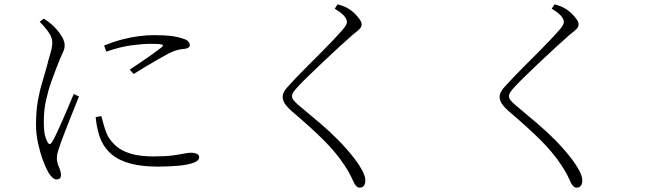

<svg xmlns="http://www.w3.org/2000/svg" viewBox="-20 -808 3040 885"><path d="M460 -598 470 -570Q533 -592 585.5 -599Q638 -606 672 -606Q704 -606 717 -604.5Q730 -603 731 -599.5Q732 -596 725 -590Q714 -581 687.5 -562Q661 -543 631 -522.5Q601 -502 578 -487L596 -467Q620 -482 650 -500Q680 -518 709.5 -535Q739 -552 760 -563Q783 -574 799.5 -578Q816 -582 832 -583Q846 -585 850.5 -590Q855 -595 855 -600Q855 -608 848.5 -616Q842 -624 829 -628Q805 -637 774 -641.5Q743 -646 690 -646Q656 -646 618 -641Q580 -636 540.5 -625.5Q501 -615 460 -598ZM447 -273 421 -268Q423 -246 427.5 -222.5Q432 -199 440 -176Q458 -128 493 -98Q528 -68 581.5 -54Q635 -40 706 -40Q758 -40 801.5 -44Q845 -48 871.5 -57.5Q898 -67 898 -83Q898 -91 892.5 -95.5Q887 -100 878.5 -102Q870 -104 860 -104Q847 -104 828 -100Q809 -96 775.5 -91.5Q742 -87 687 -87Q626 -87 585 -99Q544 -111 518.5 -132Q493 -153 477 -181Q467 -201 459.5 -227.5Q452 -254 447 -273ZM163 -708 182 -722Q193 -715 202 -708.5Q211 -702 221 -693Q230 -685 243.5 -669.5Q257 -654 267.5 -635.5Q278 -617 278 -598Q278 -583 268.5 -563.5Q259 -544 240 -495Q230 -469 216.5 -431.5Q203 -394 192.5 -347.5Q182 -301 182 -248Q182 -202 187.5 -183Q193 -164 199 -153Q209 -135 220 -153Q228 -166 241.5 -194.5Q255 -223 270 -257.5Q285 -292 298.5 -324Q312 -356 320 -375L344 -363Q336 -344 324 -313.5Q312 -283 299 -250.5Q286 -218 275.5 -190.5Q265 -163 260 -149Q253 -129 247.5 -111.5Q242 -94 242 -80Q242 -60 251.5 -38.5Q261 -17 261 -1Q261 19 241 19Q230 19 220 9Q210 -1 202 -15Q191 -34 178 -69Q165 -104 155.5 -147Q146 -190 146 -232Q146 -298 155 -346.5Q164 -395 175.5 -432Q187 -469 195 -499Q204 -535 212 -561Q220 -587 221 -608Q222 -632 206.5 -655.5Q191 -679 163 -708Z M1523 -768 1536 -788Q1551 -784 1563 -779.5Q1575 -775 1588 -767Q1601 -759 1614.5 -746Q1628 -733 1637.5 -719.5Q1647 -706 1647 -696Q1647 -688 1643 -681.5Q1639 -675 1630 -667.5Q1621 -660 1605 -647Q1581 -626 1546 -594Q1511 -562 1474 -527Q1437 -492 1406.5 -462.5Q1376 -433 1361 -417Q1339 -394 1332.5 -383.5Q1326 -373 1326 -365Q1326 -355 1334 -345Q1342 -335 1359 -321Q1412 -277 1456.5 -239Q1501 -201 1539.5 -162Q1578 -123 1614 -77Q1633 -53 1648.5 -24.5Q1664 4 1664 24Q1664 36 1660.5 43Q1657 50 1651.5 53.5Q1646 57 1639 57Q1630 57 1623.5 51Q1617 45 1613 37Q1606 23 1596.5 2.5Q1587 -18 1566 -49Q1529 -105 1472 -162Q1415 -219 1323 -297Q1304 -314 1293.5 -329.5Q1283 -345 1283 -362Q1283 -374 1290.5 -387Q1298 -400 1308 -410Q1323 -427 1347.5 -452.5Q1372 -478 1402 -508Q1432 -538 1461.5 -567.5Q1491 -597 1515.5 -623Q1540 -649 1555 -666Q1569 -682 1574 -690.5Q1579 -699 1579 -707Q1579 -718 1568.5 -732Q1558 -746 1523 -768Z M2523 -768 2536 -788Q2551 -784 2563 -779.5Q2575 -775 2588 -767Q2601 -759 2614.5 -746Q2628 -733 2637.5 -719.5Q2647 -706 2647 -696Q2647 -688 2643 -681.5Q2639 -675 2630 -667.5Q2621 -660 2605 -647Q2581 -626 2546 -594Q2511 -562 2474 -527Q2437 -492 2406.5 -462.5Q2376 -433 2361 -417Q2339 -394 2332.5 -383.5Q2326 -373 2326 -365Q2326 -355 2334 -345Q2342 -335 2359 -321Q2412 -277 2456.5 -239Q2501 -201 2539.5 -162Q2578 -123 2614 -77Q2633 -53 2648.5 -24.5Q2664 4 2664 24Q2664 36 2660.5 43Q2657 50 2651.5 53.5Q2646 57 2639 57Q2630 57 2623.5 51Q2617 45 2613 37Q2606 23 2596.5 2.5Q2587 -18 2566 -49Q2529 -105 2472 -162Q2415 -219 2323 -297Q2304 -314 2293.5 -329.5Q2283 -345 2283 -362Q2283 -374 2290.5 -387Q2298 -400 2308 -410Q2323 -427 2347.5 -452.5Q2372 -478 2402 -508Q2432 -538 2461.5 -567.5Q2491 -597 2515.5 -623Q2540 -649 2555 -666Q2569 -682 2574 -690.5Q2579 -699 2579 -707Q2579 -718 2568.5 -732Q2558 -746 2523 -768Z"/></svg>

Font: Source Han Serif JP VF
Style: Regular
Weight: 250
Designer: Ryoko NISHIZUKA 西塚涼子 (kana & ideographs); Frank Grießhammer (Latin, Greek & Cyrillic); Wenlong ZHANG 张文龙 (bopomofo); San
Foundry: Adobe
Version: Version 2.001;hotconv 1.1.0;makeotfexe 2.6.0